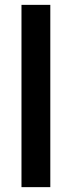

<svg xmlns="http://www.w3.org/2000/svg" viewBox="-20 -770 295 790"><path d="M187 0H68.4V-750H187Z"/></svg>

Font: Shabnam Medium FD
Style: Medium-FD
Weight: 500
Foundry: DejaVu fonts team - Redesigned by Saber Rastikerdar - Based on Vazir font
Version: Version 5.0.0